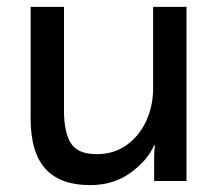

<svg xmlns="http://www.w3.org/2000/svg" viewBox="-20 -526 638 558"><path d="M166 -506V-204Q166 -143 185.5 -110.5Q205 -78 261 -78Q311 -78 348 -104.5Q385 -131 405 -174.5Q425 -218 425 -269V-506H522V0H428V-67Q428 -82 429 -91.5Q430 -101 430 -104H428Q409 -60 359.5 -24Q310 12 242 12Q155 12 112 -35.5Q69 -83 69 -182V-506Z"/></svg>

Font: Museo Sans Medium
Style: Regular
Weight: 500
Designer: Jos Buivenga
Foundry: Jos Buivenga & Rosetta Type Foundry (extension, remastering)
Version: Version 3.600;PS 1.000;hotconv 1.0.88;makeotf.lib2.5.647800;